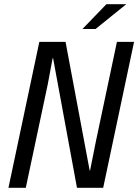

<svg xmlns="http://www.w3.org/2000/svg" viewBox="-20 -888 654 908"><path d="M166 -690H290L404 -82H406L434 -222L533 -690H614L468 0H344L231 -613H229L206 -490L102 0H20ZM483 -868H577L432 -751H370Z"/></svg>

Font: Decalotype
Style: Italic
Weight: 400
Italic angle: -12°
Designer: Alfredo Marco Pradil
Foundry: Alfredo Marco Pradil
Version: Version 1.0